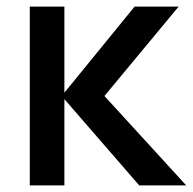

<svg xmlns="http://www.w3.org/2000/svg" viewBox="-20 -560 582 580"><path d="M70 0H174.5V-260.5L400.5 0H542.5L295.5 -270L519.5 -540H386.5L174.5 -280V-540H70Z"/></svg>

Font: Vela Sans SemBd
Style: Regular
Weight: 600
Designer: Principal design: Mikhail Sharanda - project Manrope.
Design modification: Ravid Balaliev
Foundry: Mikhail Sharanda
Version: Version 1.001